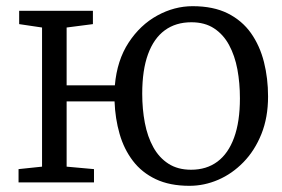

<svg xmlns="http://www.w3.org/2000/svg" viewBox="-20 -590 913 621"><path d="M593 11Q529 11 483.8 -10.5Q438.5 -32 409.8 -69.8Q381 -107.5 366.8 -157Q352.5 -206.5 350.5 -262H195.5V-51L284 -43V0H40V-43L116 -51V-501L42 -512V-555H280.5V-512L195.5 -501V-314H351.5Q358.5 -395 396 -452.2Q433.5 -509.5 488.8 -539.8Q544 -570 603 -570Q670 -570 716.5 -546.8Q763 -523.5 791.8 -482.8Q820.5 -442 833.8 -389.2Q847 -336.5 847 -278Q847 -210 825.5 -156.5Q804 -103 767.5 -65.5Q731 -28 685.8 -8.5Q640.5 11 593 11ZM598 -41Q648 -41 683.2 -67.2Q718.5 -93.5 737.2 -145Q756 -196.5 756 -272Q756 -321.5 747.8 -365.8Q739.5 -410 721 -444.2Q702.5 -478.5 672.5 -498.2Q642.5 -518 599 -518Q548.5 -518 513 -492Q477.5 -466 458.8 -414.8Q440 -363.5 440 -287Q440 -237 448.5 -192.5Q457 -148 475.8 -114Q494.5 -80 524.8 -60.5Q555 -41 598 -41Z"/></svg>

Font: Merriweather 7pt Light
Style: Regular
Weight: 300
Designer: Eben Sorkin
Foundry: Eben Sorkin
Version: Version 2.200;gftools[0.9.31]